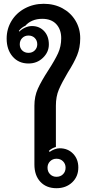

<svg xmlns="http://www.w3.org/2000/svg" viewBox="-20 -981 467 1010"><path d="M161 -116V-425Q161 -474 179 -514Q197 -554 234 -611Q269 -665 285.5 -701Q302 -737 302 -780Q302 -826 276 -854Q250 -882 202 -882Q173 -882 150 -872Q127 -862 114 -846Q91 -835 79 -818L82 -815Q93 -827 111.5 -835.5Q130 -844 148 -844Q187 -844 212 -817.5Q237 -791 237 -747Q237 -707 206 -677Q175 -647 130 -647Q78 -647 46.5 -683.5Q15 -720 15 -778Q15 -829 40.5 -871Q66 -913 111 -937Q156 -961 210 -961Q265 -961 308.5 -937.5Q352 -914 377 -872.5Q402 -831 402 -780Q402 -730 385.5 -690Q369 -650 337 -600Q305 -546 289.5 -509.5Q274 -473 274 -425V-208Q251 -201 237 -187L241 -182Q252 -190 266.5 -195.5Q281 -201 294 -201Q337 -201 364.5 -172.5Q392 -144 392 -100Q392 -52 359.5 -21.5Q327 9 277 9Q224 9 192.5 -24.5Q161 -58 161 -116ZM176 -748Q176 -768 163 -781Q150 -794 130 -794Q110 -794 97 -781Q84 -768 84 -748Q84 -728 97 -715.5Q110 -703 130 -703Q150 -703 163 -716Q176 -729 176 -748ZM325 -99Q325 -119 311.5 -132.5Q298 -146 277 -146Q257 -146 243.5 -132.5Q230 -119 230 -99Q230 -78 243.5 -64.5Q257 -51 277 -51Q298 -51 311.5 -64.5Q325 -78 325 -99Z"/></svg>

Font: K2D SemiBold
Style: Regular
Weight: 600
Designer: Katatrad Aksorn Co.,Ltd.
Foundry: Cadson Demak Co.,Ltd.
Version: Version 1.000; ttfautohint (v1.6)